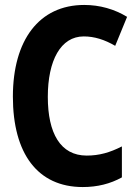

<svg xmlns="http://www.w3.org/2000/svg" viewBox="-20 -746 540 775"><path d="M314 9C373 9 425 -4 472 -30V-155C423 -130 380 -118 330 -118C224 -118 173 -208 173 -355C173 -502 225 -599 318 -599C361 -599 402 -586 445 -561L493 -678C442 -709 383 -726 320 -726C138 -726 32 -584 32 -356C32 -126 132 9 314 9Z"/></svg>

Font: Noto Sans Mono ExtraCondensed ExtraBold
Style: Regular
Weight: 800
Width: 2
Designer: Monotype Design Team
Foundry: Monotype Imaging Inc.
Version: Version 2.014